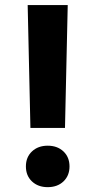

<svg xmlns="http://www.w3.org/2000/svg" viewBox="-20 -748 386 777"><path d="M103.1 -230.3 92 -727.5H254.1L243 -230.3ZM173 9.4Q134.1 9.4 109.4 -13.8Q84.8 -37 84.8 -74.5Q84.8 -112 109.4 -135.2Q134.1 -158.4 173 -158.4Q212.3 -158.4 236.8 -135.2Q261.3 -112 261.3 -74.5Q261.3 -37 236.8 -13.8Q212.3 9.4 173 9.4Z"/></svg>

Font: GitLab Sans
Style: Regular
Weight: 400
Designer: Rasmus Andersson
Foundry: Modifications by GitLab B.V., manufactured by rsms
Version: Version 4.000;git-c8fb6b7